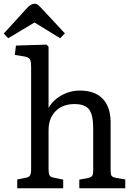

<svg xmlns="http://www.w3.org/2000/svg" viewBox="-37 -1004 719 1024"><path d="M55 0V-47L101 -56Q118 -59 123.5 -69Q129 -79 129 -104V-644Q129 -679 121.5 -689.5Q114 -700 86 -704L42 -711L48 -761L211 -766L222 -755V-428Q245 -470 291 -495.5Q337 -521 389 -521Q469 -521 511 -477Q553 -433 553 -350V-96Q553 -74 558 -66.5Q563 -59 584 -55L631 -47V0H386V-46L430 -54Q449 -58 454.5 -66Q460 -74 460 -96V-321Q460 -392 438 -420.5Q416 -449 360 -449Q297 -449 259.5 -411Q222 -373 222 -310V-100Q222 -78 227 -69Q232 -60 247 -57L300 -46V0ZM7 -800 -17 -825 108 -962Q117 -972 127 -978Q137 -984 147 -984Q158 -984 166 -977.5Q174 -971 188 -956L309 -826L284 -800L147 -884Z"/></svg>

Font: Text Regular
Style: Regular
Weight: 400
Designer: Latin by Veronika Burian and Jose Scaglione. Greek by Irene Vlachou. Cyrillic by Vera Evstafieva.
Foundry: TypeTogether
Version: Version 3.002